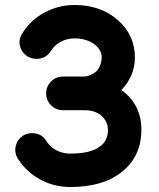

<svg xmlns="http://www.w3.org/2000/svg" viewBox="-20 -746 639 770"><path d="M279 -592Q249 -592 223.5 -578.5Q198 -565 183 -540Q163 -510 126 -510Q107 -510 90 -520Q66 -536 60 -562.5Q54 -589 70 -613Q103 -666 159 -696Q215 -726 279 -726Q383 -726 452 -666Q521 -606 521 -515Q521 -442 467 -385Q547 -327 547 -226Q547 -119 469 -57Q394 4 262 4Q197 4 141.5 -26Q86 -56 52 -109Q37 -133 43 -159.5Q49 -186 72 -202Q89 -212 108 -212Q146 -212 165 -182Q176 -165 190.5 -153.5Q205 -142 223.5 -136Q242 -130 262 -130Q347 -130 384 -161Q413 -183 413 -226Q413 -238 408.5 -250.5Q404 -263 396 -272.5Q388 -282 379 -288Q353 -305 316 -304H233Q204 -304 184.5 -324Q165 -344 165 -371.5Q165 -399 184.5 -419Q204 -439 233 -439H310H318Q326 -439 337 -443Q348 -447 359.5 -454.5Q371 -462 379 -478Q387 -494 388 -515Q388 -537 373.5 -554.5Q359 -572 334.5 -582Q310 -592 279 -592Z"/></svg>

Font: Multiround Pro
Style: Regular
Weight: 400
Designer: Ivan Filipov, Sasha Pavljenko
Version: Version 1.005;Fontself Maker 3.5.4